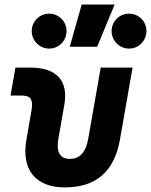

<svg xmlns="http://www.w3.org/2000/svg" viewBox="-20 -815 665 845"><path d="M265.1 9.8C402.3 9.8 482.9 -59.6 507.8 -200.2L563.5 -517.6H423.3L368.2 -204.1C357.9 -145.5 332 -115.7 287.1 -115.7C244.6 -115.7 226.6 -145.5 236.8 -204.1L262.7 -351.6C282.2 -460.4 230 -517.6 111.3 -517.6H47.9L26.4 -394.5H75.7C115.7 -394.5 127 -376.5 118.2 -326.2L96.2 -200.2C73.2 -68.4 136.2 9.8 265.1 9.8ZM287.1 -609.4H407.7L484.4 -794.9H339.4ZM547.9 -601.1C590.3 -601.1 624.5 -635.7 624.5 -678.2C624.5 -721.2 590.3 -754.9 547.9 -754.9C505.4 -754.9 471.2 -721.2 471.2 -678.2C471.2 -635.7 505.4 -601.1 547.9 -601.1ZM196.3 -601.1C238.8 -601.1 272.9 -635.7 272.9 -678.2C272.9 -721.2 238.8 -754.9 196.3 -754.9C154.3 -754.9 119.6 -721.2 119.6 -678.2C119.6 -635.7 154.3 -601.1 196.3 -601.1Z"/></svg>

Font: Cascadia Code NF
Style: Bold Italic
Weight: 700
Italic angle: -10°
Monospace: yes
Designer: Aaron Bell
Foundry: Saja Typeworks
Version: Version 2404.023